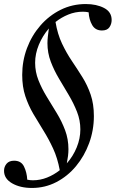

<svg xmlns="http://www.w3.org/2000/svg" viewBox="-28 -731 588 951"><path d="M397 -711Q450 -711 487.5 -691.5Q525 -672 525 -632Q525 -612 514 -596Q503 -580 477 -580Q444 -580 428.5 -607Q413 -634 411 -670Q398 -673 382 -673Q345 -673 310.5 -659Q276 -645 247 -622Q257 -562 279 -515.5Q301 -469 328 -429Q355 -389 380 -349Q405 -309 421 -262.5Q437 -216 437 -156Q437 -86 413.5 -22Q390 42 348.5 92Q307 142 251 171Q195 200 130 200Q72 200 32 177Q-8 154 -8 115Q-8 95 4.5 80Q17 65 42 65Q77 65 91 94Q105 123 107 159Q121 162 135 162Q171 162 205 148.5Q239 135 268 112Q257 52 235 4.5Q213 -43 187 -84.5Q161 -126 137 -167Q113 -208 97.5 -254.5Q82 -301 82 -360Q82 -429 105.5 -492Q129 -555 172 -604.5Q215 -654 272.5 -682.5Q330 -711 397 -711ZM214 -590Q183 -554 164.5 -509.5Q146 -465 146 -420Q146 -375 162.5 -333.5Q179 -292 203.5 -252Q228 -212 253 -171Q278 -130 294.5 -86Q311 -42 311 8Q311 24 309 40.5Q307 57 303 78Q334 43 352 -1Q370 -45 370 -90Q370 -135 353.5 -177Q337 -219 313 -259.5Q289 -300 264.5 -341Q240 -382 223.5 -425.5Q207 -469 207 -517Q207 -532 209 -550Q211 -568 214 -590Z"/></svg>

Font: Tiro Tamil
Style: Italic
Weight: 400
Italic angle: -11°
Designer: Tamil: Fernando Mello & Fiona Ross, assisted by Kaja Sojewska. Latin: John Hudson with Paul Hanslow, assisted by Kaja So
Foundry: Tiro Typeworks Ltd.
Version: Version 1.52